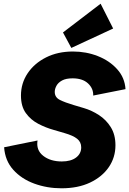

<svg xmlns="http://www.w3.org/2000/svg" viewBox="-20 -991 689 1024"><path d="M308.1 13.2Q231 13.2 162.8 -11.7Q94.7 -36.6 50.8 -85.4Q6.8 -134.3 2 -205.6L180.2 -241.7Q171.9 -190.4 210.2 -160.2Q248.5 -129.9 309.6 -129.9Q357.9 -129.9 385.5 -150.6Q413.1 -171.4 413.1 -205.1Q413.1 -233.4 391.6 -250.7Q370.1 -268.1 324.2 -281.2L267.1 -297.9Q224.6 -309.6 184.3 -330.6Q144 -351.6 117.9 -387.7Q91.8 -423.8 91.8 -481.4Q91.8 -546.9 127.4 -600.1Q163.1 -653.3 225.6 -684.8Q288.1 -716.3 369.1 -716.3Q439.5 -716.3 502 -691.7Q564.5 -667 605 -621.8Q645.5 -576.7 649.4 -515.6L477.1 -481.4Q478.5 -519 449.5 -546.1Q420.4 -573.2 367.2 -573.2Q332 -573.2 311 -561.8Q290 -550.3 281 -533.4Q272 -516.6 272 -501Q272 -471.7 299.6 -458Q327.1 -444.3 373 -430.7L427.2 -414.6Q469.2 -402.3 507.8 -377.2Q546.4 -352.1 571 -312.5Q595.7 -272.9 595.7 -216.3Q595.7 -151.4 560.3 -99.6Q524.9 -47.9 460.4 -17.3Q396 13.2 308.1 13.2ZM360.4 -735.4 315.9 -817.9 516.6 -971.2 583.5 -838.9Z"/></svg>

Font: Schibsted Grotesk ExtraBold
Style: Italic
Weight: 800
Italic angle: -12°
Designer: Bakken & Baeck AS, Henrik Kongsvoll
Foundry: Schibsted ASA
Version: Version 1.100; ttfautohint (v1.8.4.7-5d5b);gftools[0.9.25]